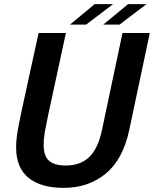

<svg xmlns="http://www.w3.org/2000/svg" viewBox="-20 -897 744 928"><path d="M604.5 -268Q574.5 -127 491.2 -58Q408 11 288.5 11Q177 11 117.5 -37.8Q58 -86.5 58 -184Q58 -220.5 64.5 -259Q71 -297.5 84 -359L166.5 -737.5H298.5L213 -342Q201.5 -287 196.2 -256.8Q191 -226.5 191 -197Q191 -143 217.2 -120Q243.5 -97 298 -97Q368 -97 410.8 -137.5Q453.5 -178 472.5 -267L572 -737.5H704ZM318 -778 437.5 -877H526.5L396 -778ZM479 -778 599 -877H688L557.5 -778Z"/></svg>

Font: Epilogue SemiBold
Style: Italic
Weight: 600
Italic angle: -12°
Designer: Tyler Finck
Foundry: Etcetera Type Co
Version: Version 2.111; ttfautohint (v1.8.3)